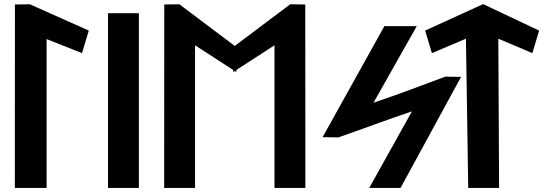

<svg xmlns="http://www.w3.org/2000/svg" viewBox="-20 -925 2718 945"><path d="M209.4 0V-732.6L383.7 -663.5L417 -774.5L126.8 -904L53.5 -902.9L53 0Z M663.5 0V-860H511.5V0Z M1127.8 -570.5 1135.5 -575.5 1143.2 -570.5 1143.2 -580.5 1331 -702.1V0H1483L1482.5 -902.9L1408.3 -904L1135.5 -698.9L862.7 -904L788.5 -902.9L788 0H940V-702.1L1127.8 -580.5Z M1567.7 -249.9 1645.2 -248.7 1646.6 -249.2C1772.2 -292.3 1886.3 -336.7 2007.4 -376.8L1797.4 0H1951.4L2249.3 -546.5L2171.8 -547.7L2170.4 -547.2C2053.8 -504.1 1939.2 -459.7 1818.4 -419.6L2031.3 -796.4H1871.9Z M2432.7 -734.5 2600.3 -663.5 2633.5 -774.4 2358.1 -904.8 2072.5 -774.5 2105.8 -663.5 2273.3 -734.5 2284.5 0H2436.5Z"/></svg>

Font: Stormning
Style: Bold
Weight: 400
Designer: Robert Jablonski, Mew Too
Foundry: Cannot Into Space Fonts
Version: Version 0.90